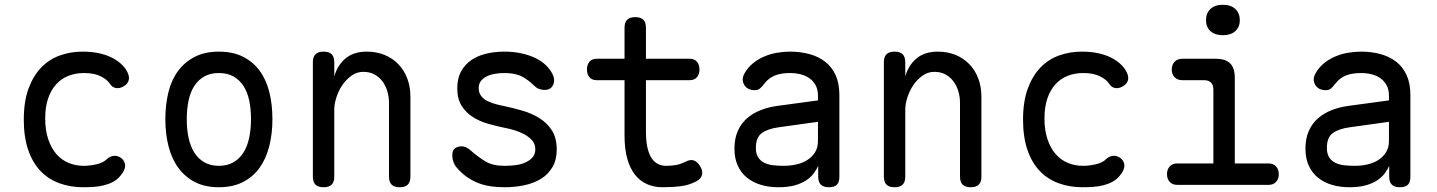

<svg xmlns="http://www.w3.org/2000/svg" viewBox="-20 -777 6040 807"><path d="M80 -274Q80 -351 100 -405Q120 -459 153.5 -493.5Q187 -528 232 -544Q277 -560 327 -560Q365 -560 395 -553.5Q425 -547 447.5 -536Q470 -525 486 -511Q502 -497 511 -482Q525 -459 521.5 -442Q518 -425 501 -415Q483 -404 467 -407Q451 -410 442 -425Q431 -442 404 -456Q377 -470 333 -470Q297 -470 267 -458Q237 -446 215.5 -422Q194 -398 182 -362.5Q170 -327 170 -279Q170 -230 182.5 -192.5Q195 -155 216.5 -130Q238 -105 268 -92.5Q298 -80 332 -80Q358 -80 386 -86.5Q414 -93 429 -108Q441 -120 458.5 -122Q476 -124 493 -110Q499 -104 502.5 -96.5Q506 -89 506 -80Q506 -71 501 -60.5Q496 -50 486 -38Q473 -22 455 -12.5Q437 -3 416.5 2Q396 7 374 8.5Q352 10 330 10Q275 10 229 -7Q183 -24 150 -58.5Q117 -93 98.5 -147Q80 -201 80 -274Z M900 10Q842 10 800 -11.5Q758 -33 730 -71Q702 -109 688.5 -161.5Q675 -214 675 -276Q675 -338 688 -390Q701 -442 729 -479.5Q757 -517 799.5 -538.5Q842 -560 900 -560Q959 -560 1001.5 -538.5Q1044 -517 1071.5 -479.5Q1099 -442 1112 -390Q1125 -338 1125 -276Q1125 -214 1111.5 -161.5Q1098 -109 1070.5 -71Q1043 -33 1000.5 -11.5Q958 10 900 10ZM900 -80Q935 -80 960.5 -94.5Q986 -109 1002.5 -134.5Q1019 -160 1027 -196.5Q1035 -233 1035 -276Q1035 -319 1027.5 -354.5Q1020 -390 1003.5 -415.5Q987 -441 961.5 -455.5Q936 -470 900 -470Q864 -470 838.5 -455.5Q813 -441 796.5 -415.5Q780 -390 772.5 -354Q765 -318 765 -275Q765 -232 773 -196Q781 -160 797.5 -134.5Q814 -109 839.5 -94.5Q865 -80 900 -80Z M1385 -316V-35Q1385 -12 1374 -1Q1363 10 1340 10Q1317 10 1306 -1Q1295 -12 1295 -35V-515Q1295 -538 1306 -549Q1317 -560 1340 -560Q1363 -560 1374 -549Q1385 -538 1385 -515V-456Q1399 -504 1433 -532Q1467 -560 1522 -560Q1562 -560 1595.5 -546.5Q1629 -533 1653.5 -508Q1678 -483 1691.5 -448Q1705 -413 1705 -370V-35Q1705 -12 1694 -1Q1683 10 1660 10Q1637 10 1626 -1Q1615 -12 1615 -35V-344Q1615 -370 1608 -393.5Q1601 -417 1587.5 -435Q1574 -453 1554 -464Q1534 -475 1507 -475Q1480 -475 1457.5 -459Q1435 -443 1419 -419.5Q1403 -396 1394 -368Q1385 -340 1385 -316Z M2101 10Q2071 10 2043 6Q2015 2 1990.5 -7.5Q1966 -17 1943.5 -32.5Q1921 -48 1901 -71Q1891 -82 1886 -96Q1881 -110 1881 -124Q1881 -146 1893 -154Q1905 -162 1919 -162Q1930 -162 1939 -158Q1948 -154 1959 -144Q1991 -116 2021.5 -98Q2052 -80 2100 -80Q2117 -80 2139.5 -82Q2162 -84 2182 -91.5Q2202 -99 2216 -113Q2230 -127 2230 -150Q2230 -172 2216 -187.5Q2202 -203 2182 -213.5Q2162 -224 2139.5 -230.5Q2117 -237 2100 -240Q2066 -247 2031 -257Q1996 -267 1967.5 -285Q1939 -303 1920.5 -332Q1902 -361 1902 -406Q1902 -448 1918 -477Q1934 -506 1961 -524.5Q1988 -543 2024 -551.5Q2060 -560 2100 -560Q2165 -560 2218 -538.5Q2271 -517 2297 -475Q2304 -464 2306.5 -455Q2309 -446 2309 -439Q2309 -423 2299 -411Q2289 -399 2269 -399Q2260 -399 2248 -402.5Q2236 -406 2225 -417Q2201 -441 2173.5 -455.5Q2146 -470 2100 -470Q2078 -470 2058.5 -466.5Q2039 -463 2024 -455Q2009 -447 2000.5 -435.5Q1992 -424 1992 -407Q1992 -387 2002.5 -373.5Q2013 -360 2029.5 -352Q2046 -344 2065 -339Q2084 -334 2100 -331Q2138 -323 2177 -311.5Q2216 -300 2248 -280Q2280 -260 2300 -228.5Q2320 -197 2320 -149Q2320 -105 2302 -74.5Q2284 -44 2254 -25.5Q2224 -7 2184.5 1.5Q2145 10 2101 10Z M2879 -530Q2899 -530 2909.5 -517.5Q2920 -505 2920 -485Q2920 -465 2909.5 -452.5Q2899 -440 2879 -440H2695V-224Q2695 -152 2716.5 -116Q2738 -80 2780 -80Q2800 -80 2819 -83Q2838 -86 2861 -97Q2881 -108 2896.5 -102.5Q2912 -97 2923 -78Q2935 -58 2930.5 -41.5Q2926 -25 2907 -15Q2877 1 2842 5.5Q2807 10 2765 10Q2729 10 2699.5 -3Q2670 -16 2649 -42.5Q2628 -69 2616.5 -110Q2605 -151 2605 -207V-440H2488Q2468 -440 2457.5 -452.5Q2447 -465 2447 -485Q2447 -505 2457.5 -517.5Q2468 -530 2488 -530H2605V-660Q2605 -683 2616 -694Q2627 -705 2650 -705Q2673 -705 2684 -694Q2695 -683 2695 -660V-530Z M3418 -355V-375Q3418 -400 3408.5 -418Q3399 -436 3383 -447.5Q3367 -459 3346 -464.5Q3325 -470 3301 -470Q3262 -470 3236.5 -459.5Q3211 -449 3194 -427Q3188 -419 3183 -413.5Q3178 -408 3173.5 -404.5Q3169 -401 3164 -399.5Q3159 -398 3153 -398Q3121 -398 3108 -420.5Q3095 -443 3109 -468Q3122 -492 3143 -509.5Q3164 -527 3190 -538.5Q3216 -550 3244.5 -555Q3273 -560 3301 -560Q3345 -560 3383 -549.5Q3421 -539 3449 -517Q3477 -495 3492.5 -460.5Q3508 -426 3508 -378V-34Q3508 -11 3497.5 -0.5Q3487 10 3464 10Q3441 10 3430 -1Q3419 -12 3419 -35V-80Q3412 -64 3400 -48Q3388 -32 3368.5 -19Q3349 -6 3320.5 2Q3292 10 3252 10Q3212 10 3178.5 0Q3145 -10 3120 -30Q3095 -50 3081 -80.5Q3067 -111 3067 -152Q3067 -195 3081 -226.5Q3095 -258 3119.5 -279.5Q3144 -301 3177 -314Q3210 -327 3248 -332ZM3418 -265 3253 -242Q3208 -236 3182.5 -218Q3157 -200 3157 -155Q3157 -131 3166.5 -116Q3176 -101 3192 -93Q3208 -85 3229 -82.5Q3250 -80 3274 -80Q3302 -80 3328 -86Q3354 -92 3374 -105Q3394 -118 3406 -137.5Q3418 -157 3418 -185Z M3785 -316V-35Q3785 -12 3774 -1Q3763 10 3740 10Q3717 10 3706 -1Q3695 -12 3695 -35V-515Q3695 -538 3706 -549Q3717 -560 3740 -560Q3763 -560 3774 -549Q3785 -538 3785 -515V-456Q3799 -504 3833 -532Q3867 -560 3922 -560Q3962 -560 3995.5 -546.5Q4029 -533 4053.5 -508Q4078 -483 4091.5 -448Q4105 -413 4105 -370V-35Q4105 -12 4094 -1Q4083 10 4060 10Q4037 10 4026 -1Q4015 -12 4015 -35V-344Q4015 -370 4008 -393.5Q4001 -417 3987.5 -435Q3974 -453 3954 -464Q3934 -475 3907 -475Q3880 -475 3857.5 -459Q3835 -443 3819 -419.5Q3803 -396 3794 -368Q3785 -340 3785 -316Z M4280 -274Q4280 -351 4300 -405Q4320 -459 4353.5 -493.5Q4387 -528 4432 -544Q4477 -560 4527 -560Q4565 -560 4595 -553.5Q4625 -547 4647.5 -536Q4670 -525 4686 -511Q4702 -497 4711 -482Q4725 -459 4721.5 -442Q4718 -425 4701 -415Q4683 -404 4667 -407Q4651 -410 4642 -425Q4631 -442 4604 -456Q4577 -470 4533 -470Q4497 -470 4467 -458Q4437 -446 4415.5 -422Q4394 -398 4382 -362.5Q4370 -327 4370 -279Q4370 -230 4382.5 -192.5Q4395 -155 4416.5 -130Q4438 -105 4468 -92.5Q4498 -80 4532 -80Q4558 -80 4586 -86.5Q4614 -93 4629 -108Q4641 -120 4658.5 -122Q4676 -124 4693 -110Q4699 -104 4702.5 -96.5Q4706 -89 4706 -80Q4706 -71 4701 -60.5Q4696 -50 4686 -38Q4673 -22 4655 -12.5Q4637 -3 4616.5 2Q4596 7 4574 8.5Q4552 10 4530 10Q4475 10 4429 -7Q4383 -24 4350 -58.5Q4317 -93 4298.5 -147Q4280 -201 4280 -274Z M5312 -90Q5332 -90 5343.5 -77.5Q5355 -65 5355 -45Q5355 -25 5343.5 -12.5Q5332 0 5312 0H4928Q4908 0 4896.5 -12.5Q4885 -25 4885 -45Q4885 -65 4896.5 -77.5Q4908 -90 4928 -90H5080V-400Q5080 -420 5070 -430Q5060 -440 5040 -440H4949Q4929 -440 4917 -452.5Q4905 -465 4905 -485Q4905 -505 4917 -517.5Q4929 -530 4949 -530H5090Q5131 -530 5150.5 -510.5Q5170 -491 5170 -450V-90ZM5120 -629Q5087 -629 5068 -646Q5049 -663 5049 -692Q5049 -722 5068 -739.5Q5087 -757 5120 -757Q5153 -757 5172 -739.5Q5191 -722 5191 -692Q5191 -663 5172 -646Q5153 -629 5120 -629Z M5818 -355V-375Q5818 -400 5808.5 -418Q5799 -436 5783 -447.5Q5767 -459 5746 -464.5Q5725 -470 5701 -470Q5662 -470 5636.5 -459.5Q5611 -449 5594 -427Q5588 -419 5583 -413.5Q5578 -408 5573.5 -404.5Q5569 -401 5564 -399.5Q5559 -398 5553 -398Q5521 -398 5508 -420.5Q5495 -443 5509 -468Q5522 -492 5543 -509.5Q5564 -527 5590 -538.5Q5616 -550 5644.5 -555Q5673 -560 5701 -560Q5745 -560 5783 -549.5Q5821 -539 5849 -517Q5877 -495 5892.5 -460.5Q5908 -426 5908 -378V-34Q5908 -11 5897.5 -0.5Q5887 10 5864 10Q5841 10 5830 -1Q5819 -12 5819 -35V-80Q5812 -64 5800 -48Q5788 -32 5768.5 -19Q5749 -6 5720.5 2Q5692 10 5652 10Q5612 10 5578.5 0Q5545 -10 5520 -30Q5495 -50 5481 -80.5Q5467 -111 5467 -152Q5467 -195 5481 -226.5Q5495 -258 5519.5 -279.5Q5544 -301 5577 -314Q5610 -327 5648 -332ZM5818 -265 5653 -242Q5608 -236 5582.5 -218Q5557 -200 5557 -155Q5557 -131 5566.5 -116Q5576 -101 5592 -93Q5608 -85 5629 -82.5Q5650 -80 5674 -80Q5702 -80 5728 -86Q5754 -92 5774 -105Q5794 -118 5806 -137.5Q5818 -157 5818 -185Z"/></svg>

Font: Maple Mono Normal
Style: Regular
Weight: 400
Monospace: yes
Designer: subframe7536
Version: Version 7.000